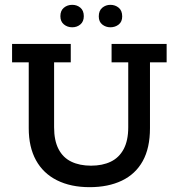

<svg xmlns="http://www.w3.org/2000/svg" viewBox="-20 -765 740 795"><path d="M351 10Q273 10 216 -18.5Q159 -47 129 -101.5Q99 -156 99 -234V-507H30V-583H273V-507H204V-238Q204 -183 222.5 -147.5Q241 -112 275.5 -95.5Q310 -79 357 -79Q404 -79 438.5 -95.5Q473 -112 492 -147.5Q511 -183 511 -238V-507H442V-583H670V-507H601V-234Q601 -152 571 -98Q541 -44 484.5 -17Q428 10 351 10ZM279 -652Q259 -652 244.5 -664Q230 -676 230 -698Q230 -721 244.5 -733Q259 -745 279 -745Q299 -745 313 -733Q327 -721 327 -698Q327 -676 313 -664Q299 -652 279 -652ZM437 -652Q418 -652 403.5 -663.5Q389 -675 389 -697Q389 -721 403.5 -733Q418 -745 437 -745Q457 -745 471.5 -733Q486 -721 486 -697Q486 -675 471.5 -663.5Q457 -652 437 -652Z"/></svg>

Font: Rokkitt Medium
Style: Regular
Weight: 500
Version: Version 3.103